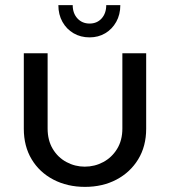

<svg xmlns="http://www.w3.org/2000/svg" viewBox="-20 -718 664 750"><path d="M312 12Q243 12 188.5 -16.5Q134 -45 103.5 -96Q73 -147 73 -215V-510H166V-216Q166 -170 186 -136.5Q206 -103 239.5 -85Q273 -67 311 -67Q350 -67 383.5 -85Q417 -103 437.5 -136.5Q458 -170 458 -216V-510H551V-215Q551 -147 520 -96Q489 -45 435 -16.5Q381 12 312 12ZM330 -572Q295 -572 267.5 -588Q240 -604 224 -632.5Q208 -661 208 -698H264Q264 -666 282.5 -646Q301 -626 330 -626Q359 -626 377 -646Q395 -666 395 -698H450Q450 -661 434 -632.5Q418 -604 391 -588Q364 -572 330 -572Z"/></svg>

Font: MuseoModerno Thin
Style: Regular
Weight: 400
Version: Version 1.003